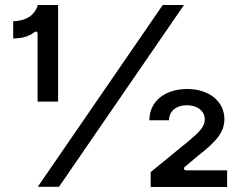

<svg xmlns="http://www.w3.org/2000/svg" viewBox="-20 -748 963 768"><path d="M130.3 -341.6H212.4V-728H131.4C115.1 -674 65.7 -664.1 32.7 -663V-594.1C67.8 -594.8 94.5 -601.2 118.3 -619.7C123.6 -623.9 130.3 -621.1 130.3 -614.3ZM131 -0.7H215.9L715.9 -728H631ZM582.7 0H888.5V-66.8H723.7C716.3 -66.8 713.1 -76 719.1 -80.3L772.7 -125.4C846.6 -182.9 877.5 -219.5 877.5 -272C877.5 -339.8 819.2 -392 729 -392C639.2 -392 577.4 -342.3 577.4 -267H655.9C655.9 -304 686.4 -327.1 727.3 -327.1C767.8 -327.1 799 -305.4 799 -270.6C799 -241.5 777.7 -219.8 736.5 -185.4L582.7 -59.7Z"/></svg>

Font: RA Harald Medium
Style: Regular
Weight: 500
Designer: Rasmus Andersson
Foundry: rsms
Version: Version 3.000;hotconv 1.0.109;makeotfexe 2.5.65596